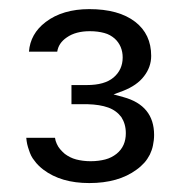

<svg xmlns="http://www.w3.org/2000/svg" viewBox="-20 -729 407 421"><path d="M136.7 -542.5V-500.5H172.4C189.9 -500 205.1 -497.6 217.3 -493.2C229.5 -488.8 239.3 -481.4 246.1 -472.2C252.4 -462.4 255.9 -450.7 255.9 -437C255.9 -427.7 254.4 -419.4 251 -411.6C247.6 -403.8 242.2 -397 235.4 -391.6C228.5 -386.2 220.2 -381.8 210.9 -379.4C201.7 -377 190.9 -375.5 178.7 -375.5C167 -375.5 156.2 -377 147 -379.4C137.7 -381.8 129.4 -386.2 122.1 -391.6C118.2 -395 114.7 -398.4 111.8 -401.9C108.9 -405.3 106.4 -409.2 104.5 -413.6C102.5 -418 101.1 -422.4 100.6 -426.8H37.6C38.1 -421.9 38.6 -417.5 39.6 -413.1C40.5 -408.7 42 -404.3 43.5 -399.9C44.9 -395.5 46.4 -391.6 48.3 -387.7C50.3 -383.8 52.7 -379.9 55.7 -376.5C58.1 -373 61 -369.6 64.5 -366.2C67.9 -362.8 71.3 -359.9 75.2 -356.9C101.1 -337.4 134.3 -327.6 175.8 -327.6C218.3 -327.6 252.9 -337.4 279.3 -356.9C285.6 -361.3 291.5 -366.7 296.4 -372.1C301.3 -377.4 305.2 -383.8 308.6 -390.1C311.5 -396.5 314 -402.8 315.4 -410.2C316.9 -417.5 317.9 -424.8 317.9 -433.1C317.9 -476.1 295.4 -503.9 250.5 -516.1L229 -522L250 -529.8C270 -537.6 285.6 -548.3 295.9 -562C306.2 -575.2 311.5 -590.3 311.5 -606.4C311.5 -638.2 299.8 -663.1 276.4 -681.2C252.4 -699.7 218.8 -709 175.8 -709C137.2 -709 105 -699.7 80.1 -680.7C57.6 -663.6 45.4 -641.6 43.5 -615.7H105.5C107.4 -628.4 114.3 -638.7 126.5 -647C139.6 -656.2 156.7 -660.6 176.8 -660.6C189 -660.6 199.2 -659.2 208.5 -656.7C217.8 -654.3 225.1 -649.9 231.4 -644.5C237.3 -639.2 241.7 -632.8 244.6 -626C247.6 -618.7 249 -611.3 249 -603C249 -585 242.2 -570.3 229 -559.1C215.8 -547.9 196.3 -542.5 170.4 -542.5Z"/></svg>

Font: Shabnam FD Light
Style: Regular
Weight: 300
Foundry: DejaVu fonts team - Redesigned by Saber Rastikerdar - Based on Vazir font
Version: Version 5.00;October 20, 2019;FontCreator 12.0.0.2547 64-bit